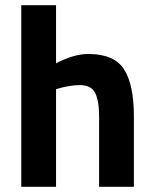

<svg xmlns="http://www.w3.org/2000/svg" viewBox="-20 -720 593 740"><path d="M196 0H62V-700H196V-476Q265 -512 320 -512Q420 -512 458 -453Q496 -394 496 -271V0H362V-268Q362 -331 347 -361.5Q332 -392 287 -392Q267 -392 244.5 -388Q222 -384 209 -380L196 -376Z"/></svg>

Font: TitilliumText
Style: ExtraBold
Weight: 800
Designer: Accademia di Belle Arti di Urbino and others
Foundry: Accademia di Belle Arti di Urbino and others.
Version: Version 60.001